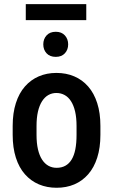

<svg xmlns="http://www.w3.org/2000/svg" viewBox="-20 -886 540 916"><path d="M40.5 -242.7V-285.2Q40.5 -346.7 55.7 -394Q70.8 -441.4 98.9 -473.4Q127 -505.4 165 -521.7Q203.1 -538.1 249 -538.1Q295.9 -538.1 334.2 -521.7Q372.6 -505.4 400.6 -473.4Q428.7 -441.4 443.8 -394Q459 -346.7 459 -285.2V-242.7Q459 -181.2 443.8 -133.8Q428.7 -86.4 400.6 -54.4Q372.6 -22.5 334.5 -6.3Q296.4 9.8 250 9.8Q204.1 9.8 165.8 -6.3Q127.4 -22.5 99.1 -54.4Q70.8 -86.4 55.7 -133.8Q40.5 -181.2 40.5 -242.7ZM154.3 -285.2V-242.7Q154.3 -203.1 161.1 -173.6Q168 -144 180.7 -124.5Q193.4 -105 210.9 -95.2Q228.5 -85.4 250 -85.4Q273.9 -85.4 291.7 -95.2Q309.6 -105 321.5 -124.5Q333.5 -144 339.4 -173.6Q345.2 -203.1 345.2 -242.7V-285.2Q345.2 -324.2 338.4 -353.8Q331.5 -383.3 318.8 -403.1Q306.2 -422.9 288.3 -432.6Q270.5 -442.4 249 -442.4Q228 -442.4 210.7 -432.6Q193.4 -422.9 180.7 -403.1Q168 -383.3 161.1 -353.8Q154.3 -324.2 154.3 -285.2ZM186.5 -674.3Q186.5 -699.7 202.1 -717Q217.8 -734.4 246.1 -734.4Q273.9 -734.4 289.6 -717Q305.2 -699.7 305.2 -674.3Q305.2 -648.9 289.6 -631.8Q273.9 -614.7 246.1 -614.7Q217.8 -614.7 202.1 -631.8Q186.5 -648.9 186.5 -674.3ZM391.6 -866.2V-790H103V-866.2Z"/></svg>

Font: Roboto Condensed Medium
Style: Regular
Weight: 500
Designer: Christian Robertson
Foundry: Google
Version: Version 3.0